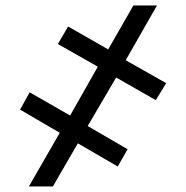

<svg xmlns="http://www.w3.org/2000/svg" viewBox="-20 -675 673 695"><path d="M400.4 -394.5 297.4 -218.8 441.9 -134.8 406.2 -72.3 261.7 -156.2 171.4 0H84.5L196.3 -194.3L52.7 -278.3L87.4 -340.8L233.9 -256.8L334 -433.6L189.5 -515.6L226.6 -579.1L371.6 -496.1L462.9 -655.3H548.3L435.1 -457L581.5 -374L543.9 -312.5Z"/></svg>

Font: Inter Display Semi Bold
Style: Regular
Weight: 600
Designer: Rasmus Andersson
Foundry: rsms
Version: Version 4.000;git-37864ae